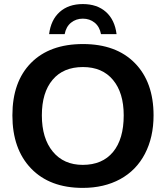

<svg xmlns="http://www.w3.org/2000/svg" viewBox="-20 -915 818 945"><path d="M735.8 -347.2Q735.8 -239.7 693.4 -158.2Q650.9 -76.7 571.8 -33.4Q492.7 9.8 387.2 9.8Q225.1 9.8 133.1 -85.7Q41 -181.2 41 -347.2Q41 -512.7 132.8 -605.5Q224.6 -698.2 388.2 -698.2Q551.8 -698.2 643.8 -604.5Q735.8 -510.7 735.8 -347.2ZM588.9 -347.2Q588.9 -458.5 536.1 -521.7Q483.4 -585 388.2 -585Q291.5 -585 238.8 -522.2Q186 -459.5 186 -347.2Q186 -233.9 240 -168.7Q293.9 -103.5 387.2 -103.5Q483.9 -103.5 536.4 -167Q588.9 -230.5 588.9 -347.2ZM387.7 -823.2Q354.5 -823.2 329.8 -803.5Q305.2 -783.7 298.3 -747.1H221.7Q230.5 -817.4 273.9 -856.2Q317.4 -895 387.7 -895Q458 -895 501.5 -856.2Q544.9 -817.4 553.7 -747.1H477.1Q470.2 -783.7 445.8 -803.5Q421.4 -823.2 387.7 -823.2Z"/></svg>

Font: Liberation Sans
Style: Bold
Weight: 700
Designer: Steve Matteson
Foundry: Ascender Corporation
Version: Version 2.1.5